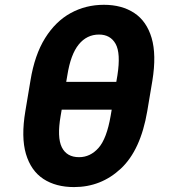

<svg xmlns="http://www.w3.org/2000/svg" viewBox="-20 -754 695 784"><path d="M602.3 -425.1 581.3 -300.1Q554.3 -141 473.5 -65.5Q392.8 9.9 282.3 9.9Q208.1 9.9 157.1 -23.4Q106.2 -56.8 85.9 -125.5Q65.7 -194.2 83.5 -300.1L104.4 -425.1Q121.4 -529.8 164.2 -598.4Q207 -666.9 268.6 -700.6Q330.3 -734.4 404.1 -734.4Q477.6 -734.4 528.2 -701Q578.8 -667.6 599.1 -599.1Q619.3 -530.5 602.3 -425.1ZM431.8 -280.9 436.1 -306.1H231.9L227.6 -280.9Q212.4 -193.2 232.4 -152.7Q252.5 -112.2 302.9 -112.2Q348.7 -112.2 382.3 -150Q415.8 -187.9 431.8 -280.9ZM250.4 -419.7H454.9L459.5 -446.7Q473.4 -536.6 452.1 -574.8Q430.8 -612.9 384.2 -612.9Q334.5 -612.9 301.5 -572.4Q268.5 -532 255 -446.7Z"/></svg>

Font: Inter UI
Style: Bold Italic
Weight: 700
Italic angle: 9.39999°
Designer: Rasmus Andersson
Foundry: rsms
Version: 3.2;8d6f07862